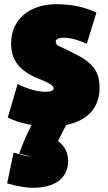

<svg xmlns="http://www.w3.org/2000/svg" viewBox="-20 -578 517 916"><path d="M14 297C61 310 104 318 137 318C239 318 305 274 305 190C305 156 293 122 257 95C269 69 289 31 296 18C398 -2 455 -65 455 -158C455 -232 429 -278 331 -324C269 -359 246 -356 246 -380C246 -390 259 -398 284 -398C321 -398 362 -384 394 -369L440 -518C387 -543 324 -558 250 -558C117 -558 33 -482 33 -371C33 -296 67 -247 148 -209C212 -184 236 -171 236 -157C236 -146 223 -140 197 -140C158 -140 108 -155 64 -177L17 -17C41 -5 81 10 131 18C119 40 85 111 72 155C90 160 109 164 128 169C121 169 111 167 100 165C79 160 56 153 45 150Z"/></svg>

Font: Repo ExtraBlack
Style: Regular
Weight: 400
Designer: Stefan Peev
Foundry: Context Ltd
Version: Version 001.502